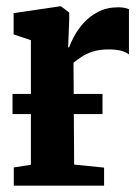

<svg xmlns="http://www.w3.org/2000/svg" viewBox="-20 -586 442 606"><path d="M23.5 0V-57.5L77.5 -66V-459L23 -477.5V-544.5L169 -566H172.5L198.5 -546.5V-524L195 -436.5H198Q202.5 -449.5 213.5 -470.5Q224.5 -491.5 243.2 -512.8Q262 -534 289.5 -548.5Q317 -563 353.5 -563Q365.5 -563 374 -561Q382.5 -559 387 -557V-414Q379 -421 363.5 -425.5Q348 -430 323 -430Q292.5 -430 271.5 -422.8Q250.5 -415.5 236.5 -406Q222.5 -396.5 212 -388L214 -66.5L308.5 -57V0ZM303.5 -289.5V-226H19.5V-289.5Z"/></svg>

Font: Merriweather 24pt SemiCondensed
Style: Bold
Weight: 700
Width: 4
Designer: Eben Sorkin
Foundry: Eben Sorkin
Version: Version 2.100